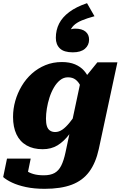

<svg xmlns="http://www.w3.org/2000/svg" viewBox="-51 -942 759 1207"><path d="M496 -922 543 -840Q495 -827 463 -813.5Q431 -800 412.5 -782Q394 -764 387 -738Q384 -734 380.5 -735Q377 -736 374.5 -739.5Q372 -743 372 -747Q382 -754 394.5 -758Q407 -762 421 -762Q464 -762 486.5 -743.5Q509 -725 509 -693Q509 -658 483 -635.5Q457 -613 407 -613Q351 -613 325.5 -637.5Q300 -662 300 -704Q300 -753 320.5 -793.5Q341 -834 384.5 -866.5Q428 -899 496 -922ZM361 15 455 -427 463 -429 561 -550H687L570 -5Q551 82 510 137.5Q469 193 400.5 219Q332 245 230 245Q164 245 112.5 234Q61 223 25 206Q-11 189 -31 171L-7 55H142L115 187Q102 184 94 173.5Q86 163 83 150Q80 137 81.5 125Q83 113 88 107Q99 119 115.5 131.5Q132 144 159 152Q186 160 225 160Q266 160 292 145.5Q318 131 334 99Q350 67 361 15ZM527 -363 472 -346Q466 -378 454.5 -402.5Q443 -427 424 -441.5Q405 -456 376 -456Q349 -456 327 -438.5Q305 -421 288 -392Q271 -363 260 -328.5Q249 -294 243.5 -259.5Q238 -225 238 -196Q238 -167 244 -148.5Q250 -130 263.5 -121Q277 -112 296 -112Q319 -112 341 -127Q363 -142 387.5 -172.5Q412 -203 444 -249L460 -214Q422 -147 386.5 -100Q351 -53 311 -28.5Q271 -4 217 -4Q158 -4 116 -28Q74 -52 52.5 -97.5Q31 -143 31 -207Q31 -258 45 -307.5Q59 -357 85.5 -401.5Q112 -446 149.5 -479.5Q187 -513 234.5 -532.5Q282 -552 338 -552Q386 -552 420.5 -537.5Q455 -523 477.5 -497.5Q500 -472 512 -438Q524 -404 527 -363Z"/></svg>

Font: Roboto Serif ExtraBold
Style: Italic
Weight: 800
Italic angle: -10°
Version: Version 1.007